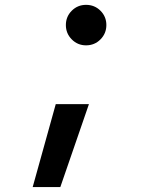

<svg xmlns="http://www.w3.org/2000/svg" viewBox="-20 -547 626 780"><path d="M112.8 212.9 206.5 -124H341.3L225.1 212.9ZM329.6 -362.8Q295.4 -362.8 271.5 -387Q247.6 -411.1 247.6 -445.3Q247.6 -479.5 271.5 -503.4Q295.4 -527.3 329.6 -527.3Q364.3 -527.3 388.2 -503.4Q412.1 -479.5 412.1 -445.3Q412.1 -411.1 388.2 -387Q364.3 -362.8 329.6 -362.8Z"/></svg>

Font: Cascadia Code NF SemiBold
Style: Italic
Weight: 600
Italic angle: -10°
Monospace: yes
Designer: Aaron Bell
Foundry: Saja Typeworks
Version: Version 2404.023; ttfautohint (v1.8.4)